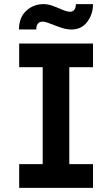

<svg xmlns="http://www.w3.org/2000/svg" viewBox="-20 -911 544 931"><path d="M73 0V-115H187V-585H73V-700H431V-585H316V-115H431V0ZM327 -768Q305 -768 282.5 -775Q260 -782 238 -791Q220 -798 208 -802Q196 -806 187 -806Q156 -806 156 -768H72Q72 -826 107 -858.5Q142 -891 191 -891Q211 -891 230 -884.5Q249 -878 270 -869Q285 -862 298 -858Q311 -854 320 -854Q333 -854 340.5 -864Q348 -874 348 -891H431Q431 -842 403 -805Q375 -768 327 -768Z"/></svg>

Font: Readex Pro Medium
Style: Regular
Weight: 500
Designer: Bonnie Shaver-Troup, Thomas Jockin
Foundry: Lexend
Version: Version 1.204; ttfautohint (v1.8.4.7-5d5b)